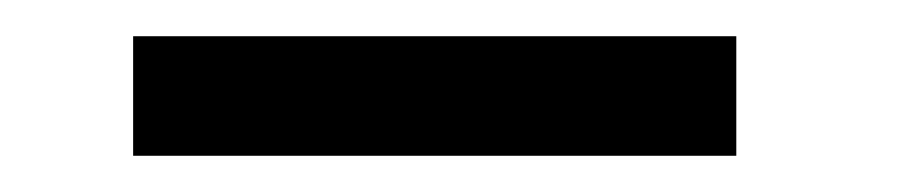

<svg xmlns="http://www.w3.org/2000/svg" viewBox="-20 -726 510 106"><path d="M53.5 -706H386.5V-640H53.5Z"/></svg>

Font: Big Shoulders Stencil Text ExtraBold
Style: Regular
Weight: 800
Designer: Patric King
Foundry: XO Type Co
Version: Version 1.000